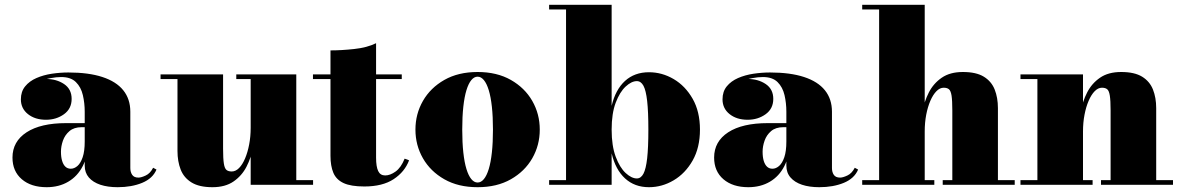

<svg xmlns="http://www.w3.org/2000/svg" viewBox="-20 -770 4920 800"><path d="M470 10Q429 10 398.2 -0.2Q367.5 -10.5 350.2 -30.5Q333 -50.5 333 -80V-304.5Q333 -340.5 325.2 -373.8Q317.5 -407 296.2 -428Q275 -449 235 -449Q215.5 -449 191 -444.5Q166.5 -440 143.8 -429.2Q121 -418.5 106.2 -400.8Q91.5 -383 91.5 -356H68Q68 -393 98.5 -417Q129 -441 171.5 -441Q215.5 -441 247 -419.8Q278.5 -398.5 278.5 -358Q278.5 -317 246.5 -294Q214.5 -271 171.5 -271Q126 -271 96.5 -294.5Q67 -318 67 -356Q67 -388.5 84.8 -410.2Q102.5 -432 131.8 -444.8Q161 -457.5 196 -462.8Q231 -468 265 -468Q349 -468 406.5 -449.2Q464 -430.5 493.5 -394Q523 -357.5 523 -304.5V-70Q523 -53 530.8 -41.5Q538.5 -30 557 -30Q568.5 -30 587.2 -38.8Q606 -47.5 618 -71L632 -63.5Q616.5 -26.5 572.5 -8.2Q528.5 10 470 10ZM174.5 10Q109.5 10 70.8 -23.2Q32 -56.5 32 -113.5Q32 -180.5 90.8 -218.8Q149.5 -257 256 -257H379.5V-240H320Q288.5 -240 269.5 -223.8Q250.5 -207.5 242.2 -184Q234 -160.5 234 -138Q234 -115.5 238.8 -99.8Q243.5 -84 252.5 -75.5Q261.5 -67 275 -67Q289.5 -67 302.8 -78.5Q316 -90 324.5 -115Q333 -140 333 -180.5H346.5Q346.5 -120.5 324.8 -78Q303 -35.5 264.2 -12.8Q225.5 10 174.5 10Z M865 10Q810 10 778 -9.8Q746 -29.5 732.8 -63.5Q719.5 -97.5 719.5 -141V-440.5H649V-460H909.5V-150.5Q909.5 -108.5 912.8 -88.2Q916 -68 923.8 -61.8Q931.5 -55.5 945.5 -55.5Q962 -55.5 976.2 -70Q990.5 -84.5 1001.2 -110Q1012 -135.5 1018.2 -168.2Q1024.5 -201 1024.5 -237.5H1042Q1042 -199 1034.2 -156Q1026.5 -113 1007 -75.2Q987.5 -37.5 953 -13.8Q918.5 10 865 10ZM1024.5 0V-440.5H964.5V-460H1214.5V-19.5H1284.5V0Z M1498 7Q1442 7 1411.5 -7.2Q1381 -21.5 1369 -50Q1357 -78.5 1357 -121V-560Q1402 -560 1455.8 -565.8Q1509.5 -571.5 1547 -590V-113Q1547 -75.5 1555.8 -57.2Q1564.5 -39 1585 -39Q1605.5 -39 1628.2 -55.2Q1651 -71.5 1666 -109L1684.5 -102Q1666.5 -54 1620.2 -23.5Q1574 7 1498 7ZM1284 -440.5V-460H1654V-440.5Z M1970 10Q1889.5 10 1831.5 -23Q1773.5 -56 1742.2 -110.5Q1711 -165 1711 -230Q1711 -295 1742.2 -349.5Q1773.5 -404 1831.5 -437Q1889.5 -470 1970 -470Q2050.5 -470 2108.5 -437Q2166.5 -404 2197.8 -349.5Q2229 -295 2229 -230Q2229 -165 2197.8 -110.5Q2166.5 -56 2108.5 -23Q2050.5 10 1970 10ZM1970 -9.5Q1984.5 -9.5 1996.2 -23.8Q2008 -38 2016.5 -65.8Q2025 -93.5 2029.5 -134.8Q2034 -176 2034 -230Q2034 -284 2029.5 -325.2Q2025 -366.5 2016.5 -394.2Q2008 -422 1996.2 -436.2Q1984.5 -450.5 1970 -450.5Q1955.5 -450.5 1943.8 -436.2Q1932 -422 1923.5 -394.2Q1915 -366.5 1910.5 -325.2Q1906 -284 1906 -230Q1906 -176 1910.5 -134.8Q1915 -93.5 1923.5 -65.8Q1932 -38 1943.8 -23.8Q1955.5 -9.5 1970 -9.5Z M2684 10Q2624.5 10 2584.5 -26.5Q2544.5 -63 2528.5 -131V0H2268V-19.5H2338.5V-730.5H2268V-750H2528.5V-329Q2544.5 -396.5 2584.2 -432.8Q2624 -469 2684 -469Q2738.5 -469 2787 -440.5Q2835.5 -412 2866 -358.5Q2896.5 -305 2896.5 -230Q2896.5 -155 2866 -101.2Q2835.5 -47.5 2787 -18.8Q2738.5 10 2684 10ZM2633.5 -26.5Q2650.5 -26.5 2661 -46.2Q2671.5 -66 2676.5 -110.5Q2681.5 -155 2681.5 -230Q2681.5 -305 2676.5 -349.2Q2671.5 -393.5 2661 -412.8Q2650.5 -432 2633.5 -432Q2611.5 -432 2587 -409.5Q2562.5 -387 2545.5 -342.2Q2528.5 -297.5 2528.5 -230Q2528.5 -162 2545.5 -116.8Q2562.5 -71.5 2587 -49Q2611.5 -26.5 2633.5 -26.5Z M3393.5 10Q3352.5 10 3321.8 -0.2Q3291 -10.5 3273.8 -30.5Q3256.5 -50.5 3256.5 -80V-304.5Q3256.5 -340.5 3248.8 -373.8Q3241 -407 3219.8 -428Q3198.5 -449 3158.5 -449Q3139 -449 3114.5 -444.5Q3090 -440 3067.2 -429.2Q3044.5 -418.5 3029.8 -400.8Q3015 -383 3015 -356H2991.5Q2991.5 -393 3022 -417Q3052.5 -441 3095 -441Q3139 -441 3170.5 -419.8Q3202 -398.5 3202 -358Q3202 -317 3170 -294Q3138 -271 3095 -271Q3049.5 -271 3020 -294.5Q2990.5 -318 2990.5 -356Q2990.5 -388.5 3008.2 -410.2Q3026 -432 3055.2 -444.8Q3084.5 -457.5 3119.5 -462.8Q3154.5 -468 3188.5 -468Q3272.5 -468 3330 -449.2Q3387.5 -430.5 3417 -394Q3446.5 -357.5 3446.5 -304.5V-70Q3446.5 -53 3454.2 -41.5Q3462 -30 3480.5 -30Q3492 -30 3510.8 -38.8Q3529.5 -47.5 3541.5 -71L3555.5 -63.5Q3540 -26.5 3496 -8.2Q3452 10 3393.5 10ZM3098 10Q3033 10 2994.2 -23.2Q2955.5 -56.5 2955.5 -113.5Q2955.5 -180.5 3014.2 -218.8Q3073 -257 3179.5 -257H3303V-240H3243.5Q3212 -240 3193 -223.8Q3174 -207.5 3165.8 -184Q3157.5 -160.5 3157.5 -138Q3157.5 -115.5 3162.2 -99.8Q3167 -84 3176 -75.5Q3185 -67 3198.5 -67Q3213 -67 3226.2 -78.5Q3239.5 -90 3248 -115Q3256.5 -140 3256.5 -180.5H3270Q3270 -120.5 3248.2 -78Q3226.5 -35.5 3187.8 -12.8Q3149 10 3098 10Z M3572.5 0V-19.5H3643V-730.5H3572.5V-750H3833V-19.5H3873V0ZM3908 0V-19.5H3948V-309.5Q3948 -351.5 3944.8 -371.8Q3941.5 -392 3933.8 -398.2Q3926 -404.5 3912 -404.5Q3896 -404.5 3881.8 -390Q3867.5 -375.5 3856.5 -350Q3845.5 -324.5 3839.2 -291.8Q3833 -259 3833 -222.5H3815.5Q3815.5 -261 3823.2 -304Q3831 -347 3850.2 -384.8Q3869.5 -422.5 3904 -446.2Q3938.5 -470 3992 -470Q4047.5 -470 4079.2 -450.5Q4111 -431 4124.5 -397Q4138 -363 4138 -319.5V-19.5H4208V0Z M4492.5 -460V-19.5H4532.5V0H4232V-19.5H4302.5V-440.5H4232V-460ZM4797.5 -319.5V-19.5H4867.5V0H4567.5V-19.5H4607.5V-309.5Q4607.5 -351.5 4604.2 -371.8Q4601 -392 4593.2 -398.2Q4585.5 -404.5 4571.5 -404.5Q4555.5 -404.5 4541.2 -390Q4527 -375.5 4516 -350Q4505 -324.5 4498.8 -291.8Q4492.5 -259 4492.5 -222.5H4475Q4475 -261 4482.8 -304Q4490.5 -347 4509.8 -384.8Q4529 -422.5 4563.5 -446.2Q4598 -470 4651.5 -470Q4707 -470 4738.8 -450.5Q4770.5 -431 4784 -397Q4797.5 -363 4797.5 -319.5Z"/></svg>

Font: Bodoni Moda Black
Style: Regular
Weight: 900
Version: Version 2.005